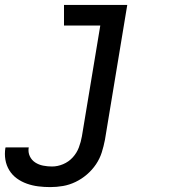

<svg xmlns="http://www.w3.org/2000/svg" viewBox="-78 -540 698 783"><path d="M127 223Q102 223 78 220Q54 217 31.5 209Q9 201 -9.5 187.5Q-28 174 -40 154.5Q-52 135 -56 111.5Q-60 88 -56 63L-55 61H40L39 62Q36 81 43.5 97Q51 113 65.5 122.5Q80 132 98 135.5Q116 139 134 139Q157 139 179.5 129.5Q202 120 218.5 102Q235 84 243.5 61.5Q252 39 256 16L331 -436H183V-520H441L350 30Q345 56 337 81.5Q329 107 313.5 130Q298 153 276.5 171.5Q255 190 230 202Q205 214 179 218.5Q153 223 127 223Z"/></svg>

Font: Iosevka HT Medium Extended
Style: Italic
Weight: 500
Width: 7
Italic angle: -9°
Monospace: yes
Designer: Belleve Invis
Foundry: Belleve Invis
Version: Version 32.3.0; ttfautohint (v1.8.4)